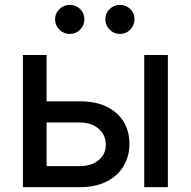

<svg xmlns="http://www.w3.org/2000/svg" viewBox="-20 -773 788 793"><path d="M152.3 -354.5H310.1Q376 -354.5 421.6 -331.8Q467.3 -309.1 491 -269.5Q514.6 -230 514.6 -178.7Q514.6 -128.4 491 -87.9Q467.3 -47.4 421.6 -23.7Q376 0 310.1 0H74.7V-545.9H172.4V-86.9H310.1Q356.9 -86.9 387 -111.3Q417 -135.7 417 -174.8Q417 -215.8 387 -241.5Q356.9 -267.1 310.1 -267.1H152.3ZM575.7 0V-545.9H673.3V0ZM475.6 -632.8Q450.7 -632.8 432.9 -650.6Q415 -668.5 415 -693.4Q415 -718.3 432.9 -735.6Q450.7 -752.9 475.6 -752.9Q500.5 -752.9 518.1 -735.6Q535.6 -718.3 535.6 -693.4Q535.6 -668.5 518.1 -650.6Q500.5 -632.8 475.6 -632.8ZM268.6 -632.8Q243.2 -632.8 225.3 -650.6Q207.5 -668.5 207.5 -693.4Q207.5 -718.3 225.3 -735.6Q243.2 -752.9 268.6 -752.9Q293.5 -752.9 311 -735.6Q328.6 -718.3 328.6 -693.4Q328.6 -668.5 311 -650.6Q293.5 -632.8 268.6 -632.8Z"/></svg>

Font: Inter Cardless
Style: Regular
Weight: 400
Designer: Rasmus Andersson
Foundry: rsms
Version: Version 4.001;git-9221beed3